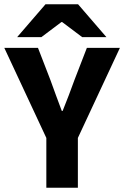

<svg xmlns="http://www.w3.org/2000/svg" viewBox="-27 -875 579 895"><path d="M189 0V-232L-7 -652H150L208 -502Q221 -465 234 -430.5Q247 -396 261 -358H265Q280 -396 293.5 -430.5Q307 -465 320 -502L378 -652H532L336 -232V0ZM53 -702 185 -855H337L469 -702H356L263 -772H259L166 -702Z"/></svg>

Font: Source Sans 3
Style: Bold
Weight: 700
Designer: Paul D. Hunt
Foundry: Adobe
Version: Version 3.052;hotconv 1.1.0;makeotfexe 2.6.0